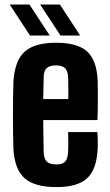

<svg xmlns="http://www.w3.org/2000/svg" viewBox="-20 -792 470 822"><path d="M221.5 9Q128 9 85.2 -29Q42.5 -67 37.5 -154.5Q36.5 -177.5 36 -215.8Q35.5 -254 35.5 -297.5Q35.5 -341 36 -380.2Q36.5 -419.5 37.5 -443.5Q43.5 -533 85.8 -571Q128 -609 220 -609Q311.5 -609 352.8 -571.8Q394 -534.5 398 -448.5Q398.5 -436.5 398.8 -408.2Q399 -380 398.8 -345Q398.5 -310 397 -278H165Q165 -243.5 165.8 -209.2Q166.5 -175 167 -141Q168 -112 180.5 -100Q193 -88 221.5 -88Q247.5 -88 258.8 -100Q270 -112 271.5 -141Q272.5 -155 272.5 -177.2Q272.5 -199.5 271.5 -226.5H397Q398 -217 398.5 -194.5Q399 -172 398 -154.5Q394 -67 353.2 -29Q312.5 9 221.5 9ZM165 -368H272.5Q272.5 -389.5 272.5 -409.2Q272.5 -429 272.2 -443.2Q272 -457.5 271.5 -463Q270 -489 258.2 -500.5Q246.5 -512 220 -512Q192 -512 180 -500.5Q168 -489 167 -463Q166.5 -438.5 166 -415Q165.5 -391.5 165 -368ZM239 -640 152 -772.5H236.5L323 -640ZM108.5 -640 21.5 -772.5H106L193 -640Z"/></svg>

Font: Big Shoulders Display Thin ExtraBold
Style: Regular
Weight: 800
Version: Version 2.002